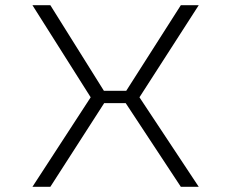

<svg xmlns="http://www.w3.org/2000/svg" viewBox="-20 -720 915 740"><path d="M105 0 329.5 -345 105 -700H174L380.5 -370H466.5L677 -700H746L517.5 -345L746 0H677L464.5 -322.5H381.5L174 0Z"/></svg>

Font: Trispace SemiExpanded ExtraLight
Style: Regular
Weight: 200
Width: 6
Designer: Tyler Finck
Foundry: Etcetera Type Company
Version: Version 1.210; ttfautohint (v1.8.3)